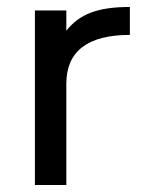

<svg xmlns="http://www.w3.org/2000/svg" viewBox="-20 -530 412 550"><path d="M170 -290C170 -383 231 -430 352 -430V-510C260 -510 208 -490 170 -442V-500H80V0H170Z"/></svg>

Font: Perun
Style: Regular
Weight: 400
Foundry: Copyright (c) Stefan Peev, Context Ltd, 2016
Version: Version 1.089